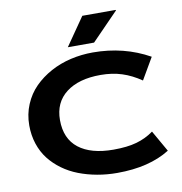

<svg xmlns="http://www.w3.org/2000/svg" viewBox="-99 -1032 1081 1140"><g transform="rotate(-10 441.0 -462.5)"><path d="M761.2 -499Q705.1 -537.6 646.7 -556.4Q588.4 -575.2 518.1 -575.2Q386.2 -575.2 310.5 -517.1Q234.9 -459 234.9 -353Q234.9 -240.2 308.8 -182.6Q382.8 -125 518.1 -125Q601.6 -125 658.2 -141.1Q714.8 -157.2 761.2 -190.9L834 -63Q709.5 15.1 516.1 15.1Q454.1 15.1 395.8 4.6Q337.4 -5.9 285.4 -25.9Q233.4 -45.9 190.2 -77.4Q147 -108.9 115.7 -148.9Q84.5 -189 67.1 -241.2Q49.8 -293.5 49.8 -353Q49.8 -420.4 74.5 -479Q99.1 -537.6 141.6 -580.3Q184.1 -623 240.7 -653.8Q297.4 -684.6 362.5 -699.7Q427.7 -714.8 496.1 -714.8Q683.1 -714.8 836.9 -628.9ZM356 -771 473.1 -939.9H673.8L675.8 -937L514.2 -771Z"/></g></svg>

Font: Messapia Bold
Style: Regular
Weight: 400
Designer: Luca Marsano
Foundry: Collletttivo
Version: Version 1.000;FEAKit 1.0